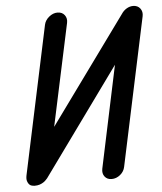

<svg xmlns="http://www.w3.org/2000/svg" viewBox="-52 -768 687 815"><g transform="rotate(-5 291.5 -360.0)"><path d="M448 -45Q444 -25 427.5 -11.5Q411 2 391 2Q372 2 361.5 -11.5Q351 -25 355 -45L447 -480L118 -25Q115 -22 111 -17.5Q107 -13 100 -8.5Q93 -4 84 -1Q75 2 62 2Q58 2 51.5 0.5Q45 -1 40 -6Q35 -11 32 -20.5Q29 -30 32 -45L166 -675Q170 -694 187 -708Q204 -722 223 -722Q243 -722 253.5 -708Q264 -694 260 -675L167 -240L495 -692Q504 -706 517.5 -714Q531 -722 545 -722Q565 -722 575.5 -708Q586 -694 582 -675Z"/></g></svg>

Font: VDS
Style: Italic
Weight: 400
Designer: artmaker
Foundry: artmaker
Version: Version 1.000 2009 initial release